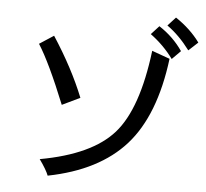

<svg xmlns="http://www.w3.org/2000/svg" viewBox="-60 -922 1120 1045"><g transform="rotate(5 500.0 -400.0)"><path d="M992.2 -734.4 941.4 -687.5Q882.8 -765.6 816.4 -812.5L859.4 -859.4Q941.4 -804.7 992.2 -734.4ZM902.3 -679.7 855.5 -632.8Q804.7 -703.1 730.5 -757.8L773.4 -804.7Q851.6 -753.9 902.3 -679.7ZM378.9 -378.9 281.2 -332Q191.4 -554.7 128.9 -652.3L207 -703.1Q316.4 -535.2 378.9 -378.9ZM843.8 -632.8Q804.7 -320.3 660.2 -158.2Q515.6 3.9 238.3 58.6Q226.6 27.3 187.5 -27.3Q468.8 -78.1 587.9 -212.9Q707 -347.7 746.1 -668Z"/></g></svg>

Font: WenQuanYi Micro Hei Mono
Style: Regular
Weight: 400
Foundry: Ascender Corporation
Version: Version 0.2.0-beta